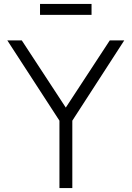

<svg xmlns="http://www.w3.org/2000/svg" viewBox="-20 -949 664 969"><path d="M280 0V-340L17 -745H90L312 -406L534 -745H607L345 -340V0ZM182 -874V-929H442V-874Z"/></svg>

Font: Plus Jakarta Sans Light
Style: Regular
Weight: 300
Designer: Gumpita Rahayu
Foundry: Tokotype
Version: Version 2.006; ttfautohint (v1.8.4.7-5d5b)